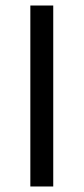

<svg xmlns="http://www.w3.org/2000/svg" viewBox="-20 -676 303 696"><path d="M90 0V-656H173V0Z"/></svg>

Font: Matigon Symbol
Style: Regular
Weight: 400
Designer: Paul D. Hunt
Foundry: Adobe Systems Incorporated
Version: Version 2.021;PS 2.000;hotconv 1.0.86;makeotf.lib2.5.63406